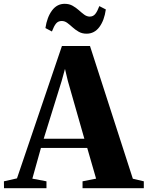

<svg xmlns="http://www.w3.org/2000/svg" viewBox="-68 -986 773 1006"><path d="M21 -51.5 256.5 -745H403.5L628 -49.5L685.5 -36V0H364.5V-36L435.5 -50L389 -211H146.5L101.5 -50L175.5 -36V0H-47L-47.5 -36ZM374 -259 287.5 -562 272.5 -625 255 -561.5 161 -259ZM385.5 -809.5Q362 -809.5 344.2 -819.8Q326.5 -830 312.2 -843Q298 -856 284.5 -866Q271 -876 255.5 -876Q236.5 -876 225.5 -862.5Q214.5 -849 204 -821L170 -839Q178.5 -896 204.5 -931Q230.5 -966 271 -966Q294.5 -966 312.2 -956Q330 -946 344.8 -932.8Q359.5 -919.5 373 -909.5Q386.5 -899.5 401.5 -899Q420 -899 431 -912.5Q442 -926 452.5 -954L486.5 -936.5Q478.5 -879 452.5 -844.2Q426.5 -809.5 385.5 -809.5Z"/></svg>

Font: Merriweather 96pt ExtraBold
Style: Regular
Weight: 800
Version: Version 2.100